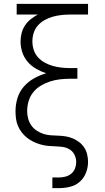

<svg xmlns="http://www.w3.org/2000/svg" viewBox="-20 -755 540 990"><path d="M250 215V160H285Q302 160 318.5 155.5Q335 151 348 140Q361 129 367 113Q373 97 373 80Q373 61 364 43Q355 25 338.5 15Q322 5 302.5 2.5Q283 0 263.5 -0.5Q244 -1 225 -3Q206 -5 187.5 -10.5Q169 -16 151.5 -24.5Q134 -33 119 -45Q104 -57 92 -72.5Q80 -88 72.5 -106Q65 -124 62.5 -143Q60 -162 60 -182Q60 -216 70 -249Q80 -282 102.5 -308Q125 -334 155.5 -351Q186 -368 218 -377Q191 -386 166 -400.5Q141 -415 122.5 -436.5Q104 -458 95 -485.5Q86 -513 86 -541Q86 -563 91.5 -584.5Q97 -606 109 -624Q121 -642 138.5 -656Q156 -670 175 -680H66V-735H434V-680H342Q319 -680 296.5 -677.5Q274 -675 252.5 -669Q231 -663 211 -652Q191 -641 176 -624.5Q161 -608 154 -586Q147 -564 147 -542Q147 -519 154 -497.5Q161 -476 176 -459.5Q191 -443 211 -432Q231 -421 252.5 -415Q274 -409 296.5 -406.5Q319 -404 342 -404H379V-349H342Q316 -349 289.5 -346Q263 -343 238.5 -335Q214 -327 191 -313.5Q168 -300 151.5 -279.5Q135 -259 127.5 -233.5Q120 -208 120 -182Q120 -163 125 -144Q130 -125 141 -109Q152 -93 168.5 -82Q185 -71 203 -65Q221 -59 240.5 -57.5Q260 -56 279.5 -55.5Q299 -55 318 -52Q337 -49 355 -41.5Q373 -34 388.5 -22Q404 -10 414.5 6Q425 22 429.5 41.5Q434 61 434 80Q434 108 423.5 135.5Q413 163 391.5 182Q370 201 342 208Q314 215 285 215Z"/></svg>

Font: Iosevka Custom Light
Style: Regular
Weight: 300
Monospace: yes
Designer: Belleve Invis
Foundry: Belleve Invis
Version: Version 27.3.5